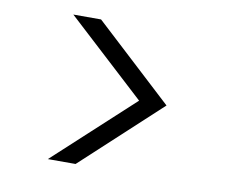

<svg xmlns="http://www.w3.org/2000/svg" viewBox="-59 -674 718 607"><g transform="rotate(10 300.0 -370.0)"><path d="M382 -370 130 -602H219L470 -370L219 -138H130Z"/></g></svg>

Font: Parkinsans Light
Style: Regular
Weight: 300
Designer: Red Stone, Indian Type Foundry
Foundry: Indian Type Foundry
Version: Version 1.000